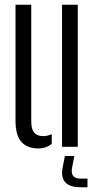

<svg xmlns="http://www.w3.org/2000/svg" viewBox="-20 -620 403 811"><path d="M45.5 -112V-600H112V-107.5Q112 -74.5 124.2 -59.8Q136.5 -45 163 -45Q181 -45 198.5 -53.5V-12.5Q175 7 142 7Q95 7 70.2 -20.8Q45.5 -48.5 45.5 -112ZM242 0V-600H308.5V0ZM349.5 171H320.5Q231 171 244 91L254 39H294L284 91Q277 134.5 320.5 134.5H349.5Z"/></svg>

Font: Big Shoulders Stencil Display
Style: Regular
Weight: 400
Designer: Patric King
Foundry: XO Type Co
Version: Version 1.000